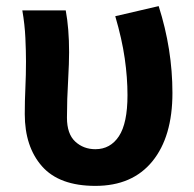

<svg xmlns="http://www.w3.org/2000/svg" viewBox="-20 -594 636 628"><path d="M292 14Q174 14 117.5 -50Q61 -114 61 -221Q61 -264 63 -306Q65 -349 65 -393Q65 -426 63 -470Q61 -514 53 -560H195Q206 -501 206 -423Q206 -389 203 -335Q199 -269 199 -209Q199 -156 226 -131Q253 -106 292 -106Q341 -106 369 -148.5Q397 -191 397 -283Q397 -340 388 -403Q379 -466 357 -541L499 -574Q544 -433 544 -290Q544 -147 478.5 -66.5Q413 14 292 14Z"/></svg>

Font: Source Han Sans CN Bold
Style: Bold
Weight: 700
Designer: Ryoko NISHIZUKA 西塚涼子 (kana & ideographs); Paul D. Hunt (Latin, Greek & Cyrillic); Wenlong ZHANG 张文龙 (bopomofo); Sandoll 
Foundry: Adobe Systems Incorporated
Version: Version 1.00;May 30, 2023;FontCreator 11.5.0.2422 32-bit